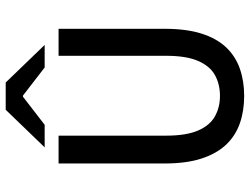

<svg xmlns="http://www.w3.org/2000/svg" viewBox="-124 -762 897 690"><g transform="rotate(-90 325.0 -416.5)"><path d="M326 12Q272 12 227.5 -3.5Q183 -19 151 -52.5Q119 -86 101 -140.5Q83 -195 83 -274V-655H183V-269Q183 -196 201.5 -153.5Q220 -111 252.5 -93Q285 -75 326 -75Q368 -75 400.5 -93Q433 -111 451.5 -153.5Q470 -196 470 -269V-655H567V-274Q567 -195 549.5 -140.5Q532 -86 500 -52.5Q468 -19 423.5 -3.5Q379 12 326 12ZM141 -705 276 -845H374L509 -705H428L327 -783H323L222 -705Z"/></g></svg>

Font: Mada Medium
Style: Regular
Weight: 500
Designer: Khaled Hosny
Version: Version 1.5